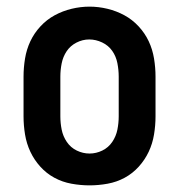

<svg xmlns="http://www.w3.org/2000/svg" viewBox="-20 -551 540 579"><path d="M250 8Q223 8 195.5 3Q168 -2 144 -15Q120 -28 101.5 -48.5Q83 -69 71.5 -93.5Q60 -118 55.5 -145.5Q51 -173 51 -200V-320Q51 -347 55.5 -374.5Q60 -402 71.5 -426.5Q83 -451 102 -471.5Q121 -492 145 -505Q169 -518 196 -524.5Q223 -531 250 -531Q277 -531 304 -524.5Q331 -518 355 -505Q379 -492 398 -471.5Q417 -451 428.5 -426.5Q440 -402 444.5 -374.5Q449 -347 449 -320V-200Q449 -173 444.5 -145.5Q440 -118 428.5 -93.5Q417 -69 398.5 -48.5Q380 -28 356 -15Q332 -2 304.5 3Q277 8 250 8ZM250 -88Q270 -88 288.5 -97Q307 -106 318.5 -123Q330 -140 334 -160Q338 -180 338 -200V-320Q338 -340 334 -360.5Q330 -381 318.5 -397.5Q307 -414 288 -423Q269 -432 249 -432Q229 -432 210.5 -422.5Q192 -413 181 -396.5Q170 -380 166 -360Q162 -340 162 -320V-200Q162 -180 166 -160Q170 -140 181.5 -123Q193 -106 211.5 -97Q230 -88 250 -88Z"/></svg>

Font: Iosevka SS08 Regular
Style: Bold
Weight: 700
Monospace: yes
Designer: Belleve Invis
Foundry: Belleve Invis
Version: Version 16.3.4; ttfautohint (v1.8.4)